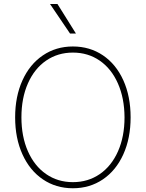

<svg xmlns="http://www.w3.org/2000/svg" viewBox="-20 -955 748 984"><path d="M353.5 9.8Q266.6 9.8 199.5 -35.9Q132.3 -81.5 95 -164.1Q57.6 -246.6 57.6 -353.5Q57.6 -460.4 95 -543Q132.3 -625.5 199.7 -671.1Q267.1 -716.8 353.5 -716.8Q440.4 -716.8 507.6 -671.4Q574.7 -626 612.1 -543.5Q649.4 -460.9 649.4 -353.5Q649.4 -246.6 612.1 -164.1Q574.7 -81.5 507.6 -35.9Q440.4 9.8 353.5 9.8ZM353.5 -685.5Q276.4 -685.5 216.6 -644.5Q156.7 -603.5 123.3 -528.1Q89.8 -452.6 89.8 -353.5Q89.8 -255.4 123 -179.9Q156.2 -104.5 216.1 -63Q275.9 -21.5 353.5 -21.5Q431.2 -21.5 491.2 -62.7Q551.3 -104 584.7 -179.4Q618.2 -254.9 618.2 -353.5Q617.7 -452.1 584.2 -527.6Q550.8 -603 491 -644.3Q431.2 -685.5 353.5 -685.5ZM236.3 -934.6H274.4L369.1 -783.2H338.9Z"/></svg>

Font: Pretendard GOV Thin
Style: Regular
Weight: 100
Designer: Base glyphs from Inter by Rasmus Andersson; Hangeul glyphs from Noto Sans CJK(Source Han Sans) by Jang Soo-young and Kan
Foundry: Kil Hyung-jin
Version: Version 1.309